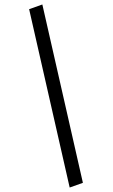

<svg xmlns="http://www.w3.org/2000/svg" viewBox="-20 -712 506 857"><path d="M110 -671 169 -692 350 104 291 125Z"/></svg>

Font: Caladea
Style: Italic
Weight: 400
Italic angle: -9°
Designer: Carolina Giovagnoli and Andres Torresi
Foundry: Carolina Giovagnoli & Andres Torresi
Version: Version 1.001